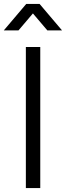

<svg xmlns="http://www.w3.org/2000/svg" viewBox="-52 -960 337 980"><path d="M42.5 -805 116 -891.5 189.5 -805H264.5L150 -940H82L-32.5 -805ZM153.5 0V-720H80V0Z"/></svg>

Font: Manrope
Style: Regular
Weight: 400
Designer: Mikhail Sharanda
Foundry: Mikhail Sharanda
Version: Version 4.505